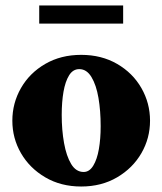

<svg xmlns="http://www.w3.org/2000/svg" viewBox="-20 -670 592 700"><path d="M276 10Q202 10 145 -23.5Q88 -57 56.5 -111.5Q25 -166 25 -230Q25 -294 56.5 -349Q88 -404 145 -437Q202 -470 276 -470Q350 -470 407 -437Q464 -404 495.5 -349Q527 -294 527 -230Q527 -166 495.5 -111.5Q464 -57 407 -23.5Q350 10 276 10ZM285 -43Q306 -43 320 -66Q334 -89 340.5 -126.5Q347 -164 347 -210Q347 -266 339 -313Q331 -360 313.5 -389Q296 -418 269 -418Q246 -418 232 -395.5Q218 -373 211.5 -335.5Q205 -298 205 -251Q205 -196 213.5 -148.5Q222 -101 239.5 -72Q257 -43 285 -43ZM123 -584V-650H429V-584Z"/></svg>

Font: Spectral ExtraBold
Style: Regular
Weight: 800
Designer: Jean-Baptiste Levee
Foundry: Production Type
Version: Version 2.001